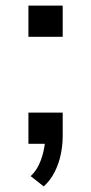

<svg xmlns="http://www.w3.org/2000/svg" viewBox="-20 -516 327 689"><path d="M137 153 90 116Q108 99 118.5 77.5Q129 56 135 31.5Q141 7 142 -15L158 0H82V-112H205V-28Q205 5 198 38.5Q191 72 176 101.5Q161 131 137 153ZM82 -384V-496H205V-384Z"/></svg>

Font: Nunito Sans 7pt SemiExpanded
Style: Regular
Weight: 400
Width: 6
Designer: Vernon Adams
Foundry: Vernon Adams
Version: Version 3.101;gftools[0.9.27]